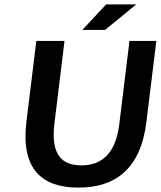

<svg xmlns="http://www.w3.org/2000/svg" viewBox="-20 -840 730 872"><path d="M100 -287C74 -72 170 12 336 12C503 12 619 -72 645 -287L690 -654H568L522 -278C505 -136 437 -89 349 -89C262 -89 210 -136 227 -278L273 -654H145ZM599 -820H462L354 -704H457Z"/></svg>

Font: Falling Sky
Style: ExtObl
Weight: 400
Designer: Paul D. Hunt
Foundry: Adobe Systems Incorporated
Version: Version 1.02